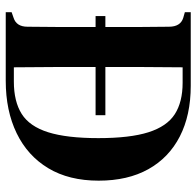

<svg xmlns="http://www.w3.org/2000/svg" viewBox="-28 -674 701 686"><g transform="rotate(90 323.0 -330.5)"><path d="M23 0V-21L43 -28Q75 -38 75 -78Q76 -135 76 -194.5Q76 -254 76 -316V-321H37V-356H76Q76 -416 76 -472Q76 -528 75 -583Q75 -624 44 -634L23 -640V-661H286Q391 -661 467 -622Q543 -583 584 -509.5Q625 -436 625 -332Q625 -226 580.5 -152Q536 -78 455.5 -39Q375 0 268 0ZM220 -29H271Q342 -29 386.5 -57Q431 -85 452 -151.5Q473 -218 473 -331Q473 -444 452 -510Q431 -576 387.5 -604Q344 -632 275 -632H220Q219 -563 219 -493.5Q219 -424 219 -356H391V-321H219V-317Q219 -242 219 -170.5Q219 -99 220 -29Z"/></g></svg>

Font: DeepMind Serif Text
Style: Regular
Weight: 400
Designer: Frank Grießhammer / Modifications: Colophon Foundry
Foundry: Colophon Foundry
Version: Version 5.003; ttfautohint (v1.8.2)